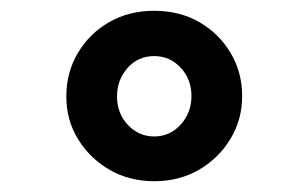

<svg xmlns="http://www.w3.org/2000/svg" viewBox="-20 -732 572 356"><path d="M266 -396Q220 -396 183.5 -417Q147 -438 125 -473.5Q103 -509 103 -553Q103 -598 124.5 -634Q146 -670 182.5 -691Q219 -712 266 -712Q313 -712 349.5 -691Q386 -670 407.5 -634Q429 -598 429 -554Q429 -510 407 -474Q385 -438 348.5 -417Q312 -396 266 -396ZM266 -479Q295 -479 315 -501Q335 -523 335 -554Q335 -585 315 -606.5Q295 -628 266 -628Q236 -628 216.5 -606Q197 -584 197 -553Q197 -522 217 -500.5Q237 -479 266 -479Z"/></svg>

Font: Lexend SemiBold
Style: Regular
Weight: 600
Designer: Bonnie Shaver-Troup, Thomas Jockin
Foundry: Lexend
Version: Version 1.005; ttfautohint (v1.8.3)